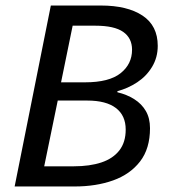

<svg xmlns="http://www.w3.org/2000/svg" viewBox="-20 -675 615 695"><path d="M33 0 164 -655H345Q441 -655 496 -618.5Q551 -582 551 -509Q551 -467 530.5 -433Q510 -399 476.5 -377Q443 -355 405 -345V-341Q439 -333 466 -316Q493 -299 508 -273Q523 -247 523 -211Q523 -137 487 -90.5Q451 -44 389.5 -22Q328 0 250 0ZM201 -377H288Q375 -377 416.5 -410Q458 -443 458 -495Q458 -537 426 -559.5Q394 -582 325 -582H243ZM140 -73H247Q305 -73 347 -87Q389 -101 412 -130.5Q435 -160 435 -206Q435 -257 399.5 -284Q364 -311 296 -311H189Z"/></svg>

Font: Source Sans 3 Medium
Style: Italic
Weight: 500
Italic angle: -11°
Designer: Paul D. Hunt
Foundry: Adobe
Version: Version 3.052;hotconv 1.1.0;makeotfexe 2.6.0